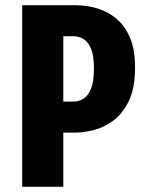

<svg xmlns="http://www.w3.org/2000/svg" viewBox="-20 -720 590 740"><path d="M65.5 0V-700H272.5Q294 -700 323.5 -695.2Q353 -690.5 384 -676.5Q415 -662.5 441.5 -636Q468 -609.5 484.2 -566.5Q500.5 -523.5 500.5 -460Q500.5 -379.5 476 -329.8Q451.5 -280 414.8 -253.8Q378 -227.5 339.2 -218.2Q300.5 -209 272.5 -209H224V0ZM224 -328.5H263.5Q283 -328.5 301 -339.2Q319 -350 330.5 -377.5Q342 -405 342 -455.5Q342 -506 330.5 -533Q319 -560 301 -570.2Q283 -580.5 263.5 -580.5H224Z"/></svg>

Font: Trispace SemiCondensed
Style: Bold
Weight: 700
Width: 4
Designer: Tyler Finck
Foundry: Etcetera Type Company
Version: Version 1.210; ttfautohint (v1.8.3)